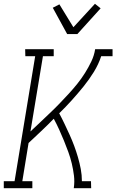

<svg xmlns="http://www.w3.org/2000/svg" viewBox="-53 -995 615 1015"><path d="M-33 0V-37H24L133 -698H81L80 -735H231V-698H174L108 -300Q134 -324 159.5 -348.5Q185 -373 211 -397.5Q237 -422 261.5 -447.5Q286 -473 310 -499Q334 -525 356 -552.5Q378 -580 396.5 -609.5Q415 -639 430 -670.5Q445 -702 450 -735H542V-698H482Q468 -655 443 -614.5Q418 -574 388 -537Q358 -500 326 -464.5Q294 -429 260 -396Q275 -368 288.5 -339.5Q302 -311 315 -282.5Q328 -254 339 -224.5Q350 -195 359 -164Q368 -133 374 -101.5Q380 -70 380 -37H428L429 0H337Q342 -34 338 -66.5Q334 -99 326.5 -130.5Q319 -162 308 -192Q297 -222 285 -251.5Q273 -281 260 -309.5Q247 -338 232 -366Q231 -366 231 -367Q199 -334 165.5 -302.5Q132 -271 98 -239L65 -37H118V0ZM302 -815 226 -954 261 -972 335 -851 449 -975 479 -951 356 -815Z"/></svg>

Font: Iosevka Curly Slab Extralight
Style: Italic
Weight: 200
Italic angle: -9°
Monospace: yes
Designer: Belleve Invis
Foundry: Belleve Invis
Version: Version 22.1.2; ttfautohint (v1.8.4)